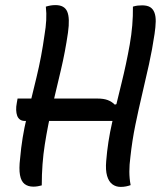

<svg xmlns="http://www.w3.org/2000/svg" viewBox="-20 -727 640 754"><path d="M160 -701Q170 -704 179 -705.5Q188 -707 198 -707Q233 -707 244 -681.5Q255 -656 247 -599Q236 -523 219 -451.5Q202 -380 185 -308Q168 -236 156 -160Q144 -84 144 1Q137 3 128.5 4.5Q120 6 111 6Q90 6 76.5 -4.5Q63 -15 58.5 -39.5Q54 -64 59 -105Q66 -187 85 -265.5Q104 -344 123.5 -424Q143 -504 155 -591Q160 -620 161.5 -647.5Q163 -675 160 -701ZM49 -340H363Q387 -340 403 -334Q419 -328 431 -316L455 -324L447 -252H78Q66 -252 58.5 -257.5Q51 -263 47.5 -272.5Q44 -282 43.5 -295Q43 -308 46 -323ZM493 0Q485 3 475 5Q465 7 454 7Q435 7 421 -3.5Q407 -14 400.5 -36.5Q394 -59 397 -94Q403 -170 420.5 -246.5Q438 -323 457 -399.5Q476 -476 489.5 -552Q503 -628 502 -701Q512 -704 520 -705Q528 -706 538 -706Q558 -706 569.5 -699Q581 -692 586.5 -677.5Q592 -663 591.5 -642Q591 -621 587 -594Q578 -533 565 -474Q552 -415 538 -356Q524 -297 511.5 -236Q499 -175 492 -110Q488 -80 488 -53Q488 -26 493 0Z"/></svg>

Font: Rec Mono Duotone
Style: Italic
Weight: 400
Italic angle: -10°
Monospace: yes
Version: Version 1.085; ttfautohint (v1.8.4.7-5d5b)